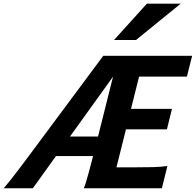

<svg xmlns="http://www.w3.org/2000/svg" viewBox="-54 -1003 1044 1023"><path d="M835.4 -314H617.2L566.4 -111.3H643.6Q713.4 -111.3 760.7 -112.5Q808.1 -113.8 837.9 -118.7L808.6 0H392.6Q397.5 -11.2 403.1 -29.1Q408.7 -46.9 418 -80.6Q427.2 -114.3 441.9 -171.4H244.1L121.1 0H-34.2Q-17.6 -19.5 0.2 -41.7Q18.1 -64 41.7 -95Q65.4 -126 99.1 -171.4L496.1 -705.6H969.7L941.9 -594.7H687L644 -422.9H862.3ZM468.3 -275.4 548.3 -594.7 318.8 -275.4ZM728.5 -983.4H908.7L670.9 -790H553.7Z"/></svg>

Font: Andika
Style: Bold Italic
Weight: 700
Italic angle: -14°
Designer: Victor Gaultney, Annie Olsen, Julie Remington, Don Collingsworth, Eric Hays, Becca Hirsbrunner
Foundry: SIL International
Version: Version 6.101